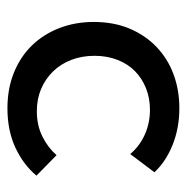

<svg xmlns="http://www.w3.org/2000/svg" viewBox="-13 -481 502 516"><g transform="rotate(90 238.0 -223.0)"><path d="M271 8Q218 8 175 -9.5Q132 -27 102 -58Q72 -89 55.5 -131.5Q39 -174 39 -224Q39 -278 57 -320.5Q75 -363 106.5 -393Q138 -423 180 -438.5Q222 -454 271 -454Q324 -454 369 -436Q414 -418 443 -387L394 -322Q373 -347 342 -361Q311 -375 275 -375Q244 -375 217.5 -364.5Q191 -354 171.5 -335Q152 -316 141 -288Q130 -260 130 -226Q130 -192 141 -163.5Q152 -135 172 -114.5Q192 -94 219 -82.5Q246 -71 279 -71Q317 -71 347 -86Q377 -101 397 -124L452 -70Q423 -35 377 -13.5Q331 8 271 8Z"/></g></svg>

Font: Tilda Sans Medium
Style: Regular
Weight: 500
Designer: ParaType Ltd
Foundry: ParaType Ltd
Version: Version 1.009